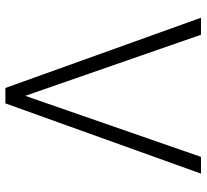

<svg xmlns="http://www.w3.org/2000/svg" viewBox="-46 -700 747 694"><g transform="rotate(-90 327.0 -353.5)"><path d="M327.1 -635.3 106.4 0H45.9L299.8 -707H355.5L609.4 0H547.9Z"/></g></svg>

Font: Pretendard JP ExtraLight
Style: Regular
Weight: 200
Designer: Base glyphs from Inter by Rasmus Andersson; Hangeul glyphs from Noto Sans CJK(Source Han Sans) by Jang Soo-young and Kan
Foundry: Kil Hyung-jin
Version: Version 1.309